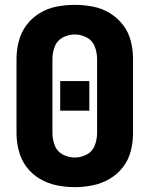

<svg xmlns="http://www.w3.org/2000/svg" viewBox="-20 -763 616 791"><path d="M288 8Q325 8 362 0.5Q399 -7 431.5 -26Q464 -45 487 -75Q510 -105 519 -141.5Q528 -178 528 -215V-520Q528 -557 519 -593.5Q510 -630 487 -660Q464 -690 431.5 -709.5Q399 -729 362 -736Q325 -743 288 -743Q251 -743 214 -736Q177 -729 144.5 -709.5Q112 -690 89.5 -660Q67 -630 57.5 -593.5Q48 -557 48 -520V-215Q48 -178 57.5 -141.5Q67 -105 89.5 -75Q112 -45 144.5 -26Q177 -7 214 0.5Q251 8 288 8ZM228 -307H348V-429H228ZM288 -114Q262 -114 238.5 -126.5Q215 -139 205.5 -164Q196 -189 196 -215V-520Q196 -546 205.5 -571Q215 -596 238.5 -608.5Q262 -621 288 -621Q314 -621 337.5 -608.5Q361 -596 370.5 -571Q380 -546 380 -520V-215Q380 -189 370.5 -164Q361 -139 337.5 -126.5Q314 -114 288 -114Z"/></svg>

Font: Iosevka Sparkle Heavy
Style: Regular
Weight: 900
Designer: Belleve Invis
Foundry: Belleve Invis
Version: Version 4.5.0; ttfautohint (v1.8.3)